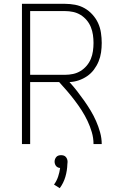

<svg xmlns="http://www.w3.org/2000/svg" viewBox="-20 -755 640 1006"><path d="M95 0V-735H320Q347 -735 373.5 -730Q400 -725 423 -712Q446 -699 464.5 -678.5Q483 -658 494 -634Q505 -610 509 -583Q513 -556 513 -530Q513 -505 509.5 -480.5Q506 -456 496.5 -433Q487 -410 472 -390Q457 -370 436.5 -356Q416 -342 392.5 -334Q369 -326 344 -325Q365 -302 384 -277.5Q403 -253 421 -227.5Q439 -202 455 -175.5Q471 -149 483.5 -120.5Q496 -92 504.5 -61.5Q513 -31 513 0H470Q470 -32 461 -62.5Q452 -93 438.5 -121.5Q425 -150 408 -176.5Q391 -203 372 -228Q353 -253 332.5 -277Q312 -301 290 -325H138V0ZM320 -363Q342 -363 363 -367.5Q384 -372 402 -383Q420 -394 434 -410.5Q448 -427 456 -446.5Q464 -466 467 -487.5Q470 -509 470 -530Q470 -551 467 -572Q464 -593 456 -613Q448 -633 434 -649.5Q420 -666 402 -677Q384 -688 363 -692.5Q342 -697 320 -697H138V-363ZM293 231 263 212Q277 193 284.5 170.5Q292 148 295 125Q289 125 283 122Q277 119 273.5 114.5Q270 110 268 104Q266 98 266 92Q266 85 268.5 78.5Q271 72 275.5 67Q280 62 286.5 60Q293 58 300 58Q307 58 313.5 60Q320 62 324.5 67Q329 72 331.5 78.5Q334 85 334 92V94L333 105Q332 139 322.5 171.5Q313 204 293 231Z"/></svg>

Font: Iosevka Curly XLtEx
Style: Regular
Weight: 200
Width: 7
Monospace: yes
Designer: Belleve Invis
Foundry: Belleve Invis
Version: Version 11.1.0; ttfautohint (v1.8.3)